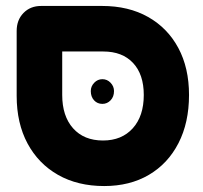

<svg xmlns="http://www.w3.org/2000/svg" viewBox="-20 -605 682 645"><path d="M330 20Q241 20 175 -17.5Q109 -55 72.5 -123Q36 -191 36 -283V-501Q36 -538 59 -561.5Q82 -585 118 -585H323Q412 -585 477.5 -548Q543 -511 579 -444Q615 -377 615 -286Q615 -193 579.5 -124Q544 -55 480 -17.5Q416 20 330 20ZM326 -133Q389 -133 426 -174Q463 -215 463 -286Q463 -355 427 -393.5Q391 -432 327 -432H189V-286Q189 -215 225.5 -174Q262 -133 326 -133ZM324 -256Q307 -256 296 -268Q285 -280 285 -299Q285 -315 296.5 -327Q308 -339 324 -339Q340 -339 351.5 -327Q363 -315 363 -299Q363 -280 351.5 -268Q340 -256 324 -256Z"/></svg>

Font: Fredoka SemiBold
Style: Regular
Weight: 600
Designer: Ben Nathan
Foundry: Milena B. Brandão, Ben Nathan
Version: Version 2.001